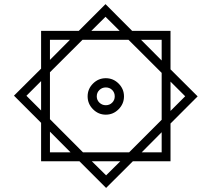

<svg xmlns="http://www.w3.org/2000/svg" viewBox="-20 -753 1028 933"><path d="M366.2 30.8H179.7V-156.2L47.9 -288.1L179.7 -419.4V-603H362.8L492.7 -732.9L622.1 -603H808.6V-416L940.4 -284.7L808.6 -152.8V30.8H625.5L495.6 160.2ZM423.8 -603H561.5L492.7 -671.4ZM765.6 -459V-559.6H665.5ZM222.7 -461.9 319.8 -559.6H222.7ZM222.7 -401.9V-173.8L383.3 -12.7H607.4L765.6 -170.9V-398.9L604.5 -559.6H380.9ZM405.8 -284.7Q405.8 -320.8 431.9 -346.9Q458 -373 494.1 -373Q530.3 -373 556.4 -346.9Q582.5 -320.8 582.5 -284.7Q582.5 -248.5 556.4 -222.2Q530.3 -195.8 494.1 -195.8Q458 -195.8 431.9 -222.2Q405.8 -248.5 405.8 -284.7ZM179.7 -358.9 108.4 -287.6 179.7 -216.3ZM808.6 -356.4V-213.9L879.9 -285.2ZM450.2 -284.7Q450.2 -266.6 463.1 -254.2Q476.1 -241.7 494.1 -241.7Q512.7 -241.7 525.1 -254.2Q537.6 -266.6 537.6 -284.7Q537.6 -303.2 525.1 -315.7Q512.7 -328.1 494.1 -328.1Q476.1 -328.1 463.1 -315.7Q450.2 -303.2 450.2 -284.7ZM222.7 -113.3V-12.7H322.8ZM668.5 -12.7H765.6V-110.4ZM564.5 30.8H426.3L495.6 99.1Z"/></svg>

Font: Vazirmatn FD Medium
Style: Regular
Weight: 500
Designer: Saber Rastikerdar
Foundry: Saber Rastikerdar
Version: Version 33.003